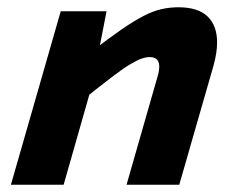

<svg xmlns="http://www.w3.org/2000/svg" viewBox="-20 -508 654 528"><path d="M273 -477 245 -333H250L155 0H10L147 -477ZM206 -232 229 -364Q278 -402 313.5 -426.5Q349 -451 375.5 -464.5Q402 -478 424.5 -483Q447 -488 471 -488Q524 -488 550.5 -463Q577 -438 577 -391Q577 -377 574.5 -361Q572 -345 567 -327L473 0H328L414 -300Q416 -307 417 -313.5Q418 -320 418 -324Q418 -338 411.5 -344.5Q405 -351 392 -351Q382 -351 370 -347Q358 -343 338.5 -331.5Q319 -320 287.5 -296Q256 -272 206 -232Z"/></svg>

Font: Intel One Mono Light
Style: Italic
Weight: 300
Italic angle: -16°
Monospace: yes
Designer: Fred Shallcrass
Foundry: Frere-Jones Type LLC
Version: Version 1.004